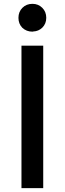

<svg xmlns="http://www.w3.org/2000/svg" viewBox="-20 -971 334 991"><path d="M90.8 -735.4Q105.5 -735.4 147.5 -735.4Q161.1 -735.4 203.1 -735.4Q203.1 -550.8 203.1 0Q174.8 0 90.8 0Q90.8 -183.6 90.8 -735.4ZM94.7 -828.1Q75.2 -848.6 75.2 -878.9Q75.2 -910.2 95.7 -930.7Q116.2 -951.2 147.5 -951.2Q177.7 -951.2 198.2 -930.7Q218.8 -910.2 218.8 -878.9Q218.8 -848.6 198.2 -828.1Q178.7 -809.6 152.3 -808.6Q149.4 -807.6 147.5 -807.6Q116.2 -807.6 94.7 -828.1Z"/></svg>

Font: Alata=Ham
Style: Regular
Weight: 400
Designer: Spyros Zevelakis, Eben Sorkin
Version: Version 1.004